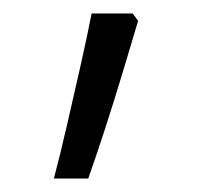

<svg xmlns="http://www.w3.org/2000/svg" viewBox="-20 -136 302 285"><path d="M185 -105Q176 -75 163 -31.5Q150 12 136 55Q122 98 111 129H60Q69 95 79.5 49.5Q90 4 100 -40.5Q110 -85 116 -116H177Z"/></svg>

Font: Noto Sans Syriac Eastern
Style: Regular
Weight: 400
Designer: Patrick Giasson and the Monotype Design Team
Foundry: Monotype Imaging Inc.
Version: Version 3.001; ttfautohint (v1.8.4.7-5d5b)